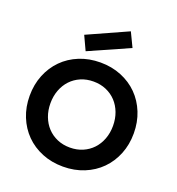

<svg xmlns="http://www.w3.org/2000/svg" viewBox="-171 -1115 1169 1269"><g transform="rotate(20 414.0 -481.0)"><path d="M414 16Q334 16 266.5 -11.5Q199 -39 150.5 -88Q102 -137 75 -204Q48 -271 48 -350Q48 -429 75 -496Q102 -563 150.5 -612Q199 -661 266.5 -688.5Q334 -716 414 -716Q494 -716 561.5 -688.5Q629 -661 677.5 -612Q726 -563 753 -496Q780 -429 780 -350Q780 -271 753 -204Q726 -137 677.5 -88Q629 -39 561.5 -11.5Q494 16 414 16ZM414 -118Q463 -118 503.5 -135.5Q544 -153 573 -184Q602 -215 618 -257.5Q634 -300 634 -350Q634 -400 618 -442.5Q602 -485 573 -516Q544 -547 503.5 -564.5Q463 -582 414 -582Q365 -582 324.5 -564.5Q284 -547 255 -516Q226 -485 210 -442.5Q194 -400 194 -350Q194 -300 210 -257.5Q226 -215 255 -184Q284 -153 324.5 -135.5Q365 -118 414 -118ZM249 -851 531 -978 579 -878 295 -752Z"/></g></svg>

Font: NT Somic Bold
Style: Regular
Weight: 700
Designer: Ravid Balaliev — lead type designer, mastering
Michael Voronin — secret advisor, marketing
Ivan Kovalenko — best boy
Foundry: NT Type
Version: Version 0.7